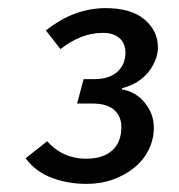

<svg xmlns="http://www.w3.org/2000/svg" viewBox="-20 -765 440 473"><path d="M359 -451Q359 -422 346.5 -396.5Q334 -371 311.5 -352.5Q289 -334 259 -323Q229 -312 193 -312Q148 -312 108.5 -326.5Q69 -341 43 -375L96 -417Q135 -374 192 -374Q234 -374 256.5 -394.5Q279 -415 279 -452Q279 -478 261.5 -494Q244 -510 207 -510H170L186 -570H211Q249 -570 269 -588Q289 -606 289 -635Q289 -658 274.5 -671Q260 -684 234 -684Q205 -684 179 -673.5Q153 -663 129 -644L93 -690Q130 -719 166.5 -732Q203 -745 240 -745Q303 -745 336 -717Q369 -689 369 -648Q369 -633 363 -617.5Q357 -602 346 -588Q335 -574 318.5 -563.5Q302 -553 281 -548L280 -545Q315 -539 337 -511.5Q359 -484 359 -451Z"/></svg>

Font: Yekcdsyqcyvpieeyorgstswgcgt
Style: Regular
Weight: 400
Italic angle: -8°
Designer: Carrois Corporate & Edenspiekermann
Foundry: Carrois Corporate GbR & Edenspiekermann AG
Version: Version 2.001